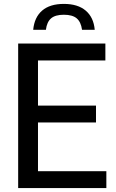

<svg xmlns="http://www.w3.org/2000/svg" viewBox="-20 -963 593 983"><path d="M174.5 -86.5H524.5V0H73V-740H519.5V-653.5H174.5V-422.5H471.5V-336H174.5ZM307 -943Q378.5 -943 419 -908.5Q459.5 -874 465 -810.5H400Q394.5 -850.5 372.8 -869Q351 -887.5 307 -887.5Q263 -887.5 241.5 -869Q220 -850.5 215 -810.5H150Q156 -874.5 195.8 -908.8Q235.5 -943 307 -943Z"/></svg>

Font: Encode Sans Semi Condensed Medium
Style: Regular
Weight: 500
Width: 4
Designer: Multiple Designers
Foundry: Impallari Type
Version: Version 2.000